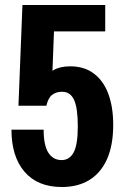

<svg xmlns="http://www.w3.org/2000/svg" viewBox="-20 -740 496 770"><path d="M228 10Q131 10 78.5 -51Q26 -112 26 -220H155Q155 -157 174 -127.5Q193 -98 227 -98Q259 -98 275.5 -129Q292 -160 292 -233Q292 -307 277 -339.5Q262 -372 229 -372Q205 -372 189 -359.5Q173 -347 166 -316H54L70 -720H402V-614H129L199 -678L189 -421L157 -420Q169 -444 195 -459Q221 -474 262 -474Q318 -474 356.5 -445Q395 -416 414.5 -363.5Q434 -311 434 -239Q434 -158 409.5 -102.5Q385 -47 339 -18.5Q293 10 228 10Z"/></svg>

Font: Instrument Sans Condensed
Style: Bold
Weight: 700
Width: 3
Designer: Rodrigo Fuenzalida
Foundry: fragTYPE
Version: Version 1.000;gftools[0.9.28]